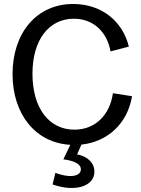

<svg xmlns="http://www.w3.org/2000/svg" viewBox="-20 -714 710 964"><path d="M258 154 244 212C360 253 454 220 454 148C454 104 420 71 367 61L389 12C519 -2 620 -92 643 -231L547 -246C531 -134 456 -63 354 -63C225 -63 143 -172 143 -344C143 -513 225 -620 351 -620C447 -620 517 -556 535 -456L627 -480C595 -610 488 -694 347 -694C166 -694 43 -551 43 -342C43 -138 161 4 333 13L298 86C352 93 386 109 386 136C386 166 344 185 258 154Z"/></svg>

Font: Ronzino
Style: Regular
Weight: 400
Designer: Nunzio Mazzaferro
Foundry: Collletttivo
Version: Version 1.000;Glyphs 3.3 (3337)